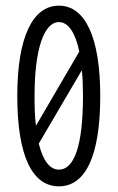

<svg xmlns="http://www.w3.org/2000/svg" viewBox="-20 -647 415 678"><path d="M188 11C281 11 334 -94 334 -308C334 -515 281 -627 188 -627C95 -627 41 -515 41 -308C41 -94 95 11 188 11ZM102 -308C102 -475 136 -569 188 -569C221 -569 246 -532 260 -465L107 -203C103 -233 102 -268 102 -308ZM188 -48C157 -48 132 -78 117 -140L269 -399C272 -372 273 -341 273 -308C273 -132 242 -48 188 -48Z"/></svg>

Font: Inconsolata Condensed Thin
Style: Regular
Weight: 100
Width: 3
Monospace: yes
Designer: Raph Levien, Cyreal, Brenton Simpson
Foundry: Raph Levien, Cyreal, Google
Version: Version 3.100